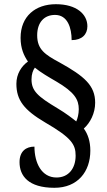

<svg xmlns="http://www.w3.org/2000/svg" viewBox="-20 -780 511 914"><path d="M239 114C350 114 410 37 410 -63C410 -108 398 -142 379 -168C409 -195 433 -240 433 -291C433 -373 382 -417 263 -483C194 -520 157 -545 157 -612C157 -673 190 -709 242 -709C302 -709 321 -647 321 -589C370 -589 396 -616 396 -655C396 -712 345 -760 246 -760C148 -760 78 -702 78 -600C78 -549 94 -515 113 -487C82 -465 58 -428 58 -381C58 -303 95 -256 195 -197C321 -124 340 -92 340 -39C340 21 307 65 249 65C178 65 144 -4 144 -82C105 -82 73 -61 73 -8C73 57 115 114 239 114ZM343 -202C324 -217 295 -240 253 -265C159 -321 130 -348 130 -402C130 -427 137 -446 146 -458C174 -435 210 -414 248 -392C335 -341 355 -306 355 -260C355 -237 349 -215 343 -202Z"/></svg>

Font: Noto Serif Devanagari Condensed SemiBold
Style: Regular
Weight: 600
Width: 3
Designer: Universal Thirst, Indian Type Foundry and the Monotype Design Team
Foundry: Monotype Imaging Inc.
Version: Version 2.004